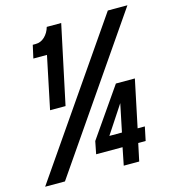

<svg xmlns="http://www.w3.org/2000/svg" viewBox="-140 -810 807 899"><g transform="rotate(-15 264.0 -360.5)"><path d="M83 -340 136 -594H70L84 -657H98Q123 -657 142 -675Q161 -693 169 -721H239L158 -340ZM-32 0 465 -721H560L64 0ZM349 0 366 -85H238L250 -146L413 -381H505L457 -152H492L478 -85H442L424 0ZM320 -152H381L409 -287Z"/></g></svg>

Font: Mona Sans Condensed
Style: Bold Italic
Weight: 700
Width: 3
Italic angle: -11.7°
Designer: Deni Anggara
Foundry: GitHub
Version: Version 1.001; ttfautohint (v1.8.4.7-5d5b);gftools[0.9.31]